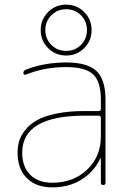

<svg xmlns="http://www.w3.org/2000/svg" viewBox="-20 -800 552 830"><path d="M416 -210V-291Q416 -300 407 -300H346Q76 -300 76 -140Q76 -79 110.5 -44.5Q145 -10 206 -10Q297 -10 356.5 -66.5Q416 -123 416 -210ZM407 -320Q416 -320 416 -329V-370Q416 -447 382.5 -478.5Q349 -510 266 -510Q171 -510 91 -477Q87 -476 84 -478Q81 -480 81 -484Q81 -495 92 -499Q172 -530 266 -530Q358 -530 397 -493Q436 -456 436 -370V-10Q436 0 426 0Q416 0 416 -10V-115Q416 -116 415 -116Q413 -116 413 -114Q386 -57 332 -23.5Q278 10 206 10Q136 10 96 -30Q56 -70 56 -140Q56 -167 63 -190.5Q70 -214 89.5 -238.5Q109 -263 140 -280.5Q171 -298 224 -309Q277 -320 346 -320ZM330 -734Q304 -760 266 -760Q228 -760 202 -734Q176 -708 176 -670Q176 -632 202 -606Q228 -580 266 -580Q304 -580 330 -606Q356 -632 356 -670Q356 -708 330 -734ZM344 -592Q312 -560 266 -560Q220 -560 188 -592Q156 -624 156 -670Q156 -716 188 -748Q220 -780 266 -780Q312 -780 344 -748Q376 -716 376 -670Q376 -624 344 -592Z"/></svg>

Font: Rounded Mplus 1c Thin
Style: Regular
Weight: 250
Version: Version 1.059.20150529